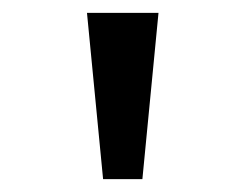

<svg xmlns="http://www.w3.org/2000/svg" viewBox="-20 -749 366 298"><path d="M140 -471 115 -729H226L201 -471Z"/></svg>

Font: lmalayalam05
Style: Book
Weight: 400
Designer: Jelle Bosma - Monotype Design Team
Foundry: Monotype Imaging Inc.
Version: Version 2.003